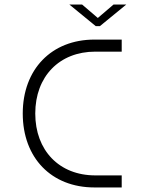

<svg xmlns="http://www.w3.org/2000/svg" viewBox="-20 -824 655 844"><path d="M395 0H515V-53H399C240 -53 135 -163 135 -325C135 -488 241 -597 399 -597H515V-650H395C206 -650 80 -519 80 -325C80 -130 206 0 395 0ZM285 -804 401 -709H419L535 -804H479L410 -745L341 -804Z"/></svg>

Font: Grotesk 01 Extrafine
Style: Bold
Weight: 400
Designer: Frank Adebiaye, contributions by Jérémy Landes, Ariel Martín Pérez
Foundry: Velvetyne Type Foundry
Version: Version 3.000;Glyphs 3.1.2 (3150)